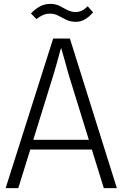

<svg xmlns="http://www.w3.org/2000/svg" viewBox="-20 -966 631 986"><path d="M9 0 253 -768H339L580 0H513L335 -575Q330 -590 324.5 -611.5Q319 -633 312.5 -655.5Q306 -678 300 -699Q294 -720 290 -734H298Q293 -720 287.5 -699Q282 -678 275.5 -655Q269 -632 263 -611Q257 -590 252 -574L74 0ZM119 -198V-248H469V-198ZM430 -934 458 -903Q439 -880 417 -867Q395 -854 370 -854Q341 -854 320 -864.5Q299 -875 279.5 -885.5Q260 -896 236 -896Q218 -896 201.5 -889Q185 -882 167 -868L139 -897Q162 -921 186 -933.5Q210 -946 239 -946Q266 -946 286 -935.5Q306 -925 325 -915Q344 -905 367 -904Q384 -904 400 -911.5Q416 -919 430 -934Z"/></svg>

Font: Yaldevi ExtraLight Light
Style: Regular
Weight: 300
Version: Version 1.100